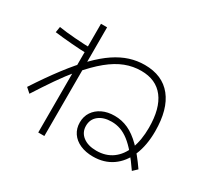

<svg xmlns="http://www.w3.org/2000/svg" viewBox="-169 -999 1339 1279"><g transform="rotate(30 500.0 -360.0)"><path d="M658 15Q602 15 559 -4Q516 -23 492.5 -58Q469 -93 469 -139Q469 -185 492 -219.5Q515 -254 555.5 -273.5Q596 -293 650 -293Q705 -293 754.5 -270.5Q804 -248 855 -197.5Q906 -147 964 -63L931 -32Q890 -92 854 -134Q818 -176 785.5 -201Q753 -226 720.5 -237.5Q688 -249 652 -249Q590 -249 553 -219.5Q516 -190 516 -140Q516 -90 554.5 -60Q593 -30 658 -30Q730 -30 781 -67Q832 -104 859 -173.5Q886 -243 886 -338Q886 -486 826.5 -563.5Q767 -641 653 -641Q591 -641 532 -618.5Q473 -596 411.5 -546Q350 -496 279 -412H277Q232 -358 184 -288.5Q136 -219 83 -136L47 -168Q122 -283 188 -369.5Q254 -456 313.5 -516.5Q373 -577 429 -614.5Q485 -652 540.5 -669.5Q596 -687 654 -687Q790 -687 862 -597Q934 -507 934 -338Q934 -230 900.5 -150.5Q867 -71 805 -28Q743 15 658 15ZM263 58V-778H310V58ZM289 -559Q264 -559 230 -561Q196 -563 158 -566Q120 -569 86.5 -572.5Q53 -576 30 -579L37 -623Q59 -619 92 -615.5Q125 -612 162.5 -609Q200 -606 234 -604.5Q268 -603 292 -603Z"/></g></svg>

Font: M PLUS 2 Thin Light
Style: Regular
Weight: 300
Version: Version 1.001